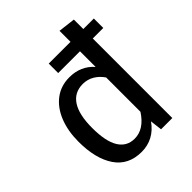

<svg xmlns="http://www.w3.org/2000/svg" viewBox="-215 -901 1045 1045"><g transform="rotate(-45 307.5 -378.5)"><path d="M597.4 -685.1V-612.3H516.4V0H429.7L421.5 -69.2Q392.8 -28.2 354.1 -7.7Q315.4 12.8 268.7 12.8Q167.2 12.8 115.6 -63.1Q64.1 -139 64.1 -269.7Q64.1 -351.8 89.7 -416.2Q115.4 -480.5 163.3 -516.9Q211.3 -553.3 276.9 -553.3Q364.1 -553.3 417.9 -491.8V-612.3H250.3V-685.1H417.9V-769.7L516.4 -757.9V-685.1ZM417.9 -410.8Q396.4 -442.1 366.9 -459Q337.4 -475.9 302.6 -475.9Q237.9 -475.9 203.8 -424.4Q169.7 -372.8 169.7 -269.7Q169.7 -166.7 201 -115.9Q232.3 -65.1 292.3 -65.1Q365.1 -65.1 417.9 -146.7Z"/></g></svg>

Font: Fira Code Fixed Retina
Style: Regular
Weight: 450
Monospace: yes
Designer: Carrois Corporate, Edenspiekermann AG, Nikita Prokopov
Foundry: Carrois Corporate, Edenspiekermann AG, Nikita Prokopov
Version: Version 5.002